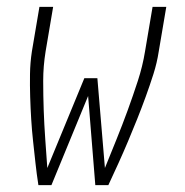

<svg xmlns="http://www.w3.org/2000/svg" viewBox="-20 -540 540 560"><path d="M130 0H92Q87 -32 83.5 -64Q80 -96 76.5 -128Q73 -160 71 -192.5Q69 -225 68 -258Q67 -291 67.5 -324Q68 -357 73 -390L95 -520H135L113 -390Q106 -347 106 -304Q106 -261 107.5 -218.5Q109 -176 112 -134Q115 -92 118 -50L226 -312H264L286 -50Q303 -92 320 -134Q337 -176 352.5 -218.5Q368 -261 382 -304Q396 -347 403 -390L425 -520H465L443 -390Q438 -357 427.5 -324Q417 -291 405 -258Q393 -225 380 -192.5Q367 -160 353.5 -128Q340 -96 325.5 -64Q311 -32 296 0H258L237 -260Z"/></svg>

Font: Iosevka Term Curly XLt Obl
Style: Regular
Weight: 200
Italic angle: -9°
Designer: Belleve Invis
Foundry: Belleve Invis
Version: Version 32.3.0